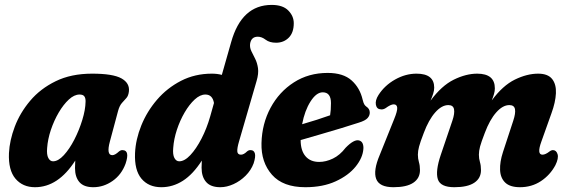

<svg xmlns="http://www.w3.org/2000/svg" viewBox="-20 -753 2314 782"><path d="M427.5 -176.5Q412.5 -121 437.5 -121Q448.5 -121 464.5 -136Q472.5 -142.5 480 -141.5Q509.5 -140.5 491.5 -86.5Q475 -41.5 438.5 -16Q402 9.5 360 9.5Q321.5 9.5 303.5 -11.2Q285.5 -32 285.5 -68.5Q285.5 -84 286.5 -99Q217 9.5 122.5 9.5Q72.5 9.5 43 -25.2Q13.5 -60 16.5 -129.5Q19 -181 40.2 -237.2Q61.5 -293.5 102.8 -342.5Q144 -391.5 206.8 -422.2Q269.5 -453 355.5 -453Q440 -453 474.5 -433.8Q509 -414.5 505 -380.5Q503 -363 494.8 -353.8Q486.5 -344.5 476.8 -333.8Q467 -323 461 -301.5ZM172 -150.5Q169.5 -123 176.8 -109.5Q184 -96 196 -96Q217 -96 240 -121Q263 -146 282.8 -184.5Q302.5 -223 315.2 -264.5Q328 -306 328.5 -339Q329 -352.5 323.8 -360.2Q318.5 -368 304 -368Q282.5 -368 260.5 -347.8Q238.5 -327.5 219.2 -294.8Q200 -262 187.2 -224Q174.5 -186 172 -150.5Z M1013 -87.5Q1002.5 -59.5 980.5 -37.5Q958.5 -15.5 931 -3Q903.5 9.5 877.5 9.5Q838 9.5 819.5 -11.8Q801 -33 801 -70Q801 -85.5 802 -99Q766 -43 725 -16.8Q684 9.5 637 9.5Q585.5 9.5 556.2 -25.2Q527 -60 530 -129.5Q532.5 -185 555.5 -242Q578.5 -299 619.5 -346.8Q660.5 -394.5 717.2 -423.8Q774 -453 843 -453Q865 -453 883.5 -448L921.5 -581.5Q964 -733 1086.5 -733Q1132 -733 1154.2 -710.2Q1176.5 -687.5 1176.5 -658.5Q1176.5 -620 1156 -599.5Q1135.5 -579 1104.5 -579Q1078 -579 1062 -591.2Q1046 -603.5 1030 -603.5Q1002.5 -603.5 998.5 -573.5Q997 -558.5 1004 -544.2Q1011 -530 1019.2 -513.8Q1027.5 -497.5 1030.8 -475.5Q1034 -453.5 1025 -423L954 -178.5Q945.5 -150 946.5 -136.5Q947.5 -123 961.5 -123Q973 -123 986.5 -136.5Q994 -142.5 1001.5 -141.5Q1014 -141.5 1018 -128.5Q1022 -115.5 1013 -87.5ZM685.5 -150.5Q683 -123.5 690.2 -109.8Q697.5 -96 710 -96Q731.5 -96 755.2 -121.2Q779 -146.5 800.5 -188Q822 -229.5 836 -278.5L851.5 -333.5Q845.5 -368 816.5 -368Q795 -368 773 -347.8Q751 -327.5 732 -295Q713 -262.5 700.5 -224.5Q688 -186.5 685.5 -150.5Z M1460 -146.5Q1457.5 -110.5 1428.5 -74.5Q1399.5 -38.5 1347.2 -14.5Q1295 9.5 1223.5 9.5Q1132.5 9.5 1087.8 -41.2Q1043 -92 1045 -170Q1047 -249 1082 -314Q1117 -379 1177 -417.5Q1237 -456 1314.5 -456Q1378 -456 1412 -425.5Q1446 -395 1457 -347Q1460.5 -333 1463.8 -327.8Q1467 -322.5 1472.5 -318.5Q1485.5 -310 1486 -295.5Q1486.5 -282.5 1477 -272Q1467.5 -261.5 1441.5 -253.5Q1411.5 -243.5 1370 -231Q1328.5 -218.5 1284.8 -205.8Q1241 -193 1204.5 -182.5Q1204.5 -140 1224.2 -116.8Q1244 -93.5 1280 -93.5Q1307.5 -93.5 1336 -107.2Q1364.5 -121 1387.5 -151Q1422 -186.5 1442.5 -181Q1453 -178 1457 -168.5Q1461 -159 1460 -146.5ZM1294.5 -377Q1268.5 -377 1244.8 -339.8Q1221 -302.5 1210.5 -247Q1240 -255.5 1270.5 -265.2Q1301 -275 1324.5 -283.5Q1328 -303.5 1328 -333Q1328 -377 1294.5 -377Z M1775 -121.5 1822.5 -261.5Q1832.5 -291 1829.2 -308Q1826 -325 1806 -325Q1779 -325 1752.5 -295Q1726 -265 1706 -211.5Q1691.5 -174 1686.8 -156Q1682 -138 1682 -123Q1682 -107 1686.2 -92.8Q1690.5 -78.5 1690.5 -60Q1690.5 -27 1663.5 -8.8Q1636.5 9.5 1582.5 9.5Q1525 9.5 1512.2 -24.2Q1499.5 -58 1526.5 -121.5L1585 -267Q1599 -301 1597.8 -314.5Q1596.5 -328 1583.5 -328Q1571.5 -328 1550.5 -312.5Q1541 -306.5 1532 -307.5Q1514.5 -308 1511 -326Q1507.5 -344 1521.5 -366Q1546.5 -405 1589 -429Q1631.5 -453 1676.5 -453Q1748.5 -453 1748.5 -396Q1748.5 -384.5 1744.2 -371.2Q1740 -358 1733.5 -343Q1778.5 -404 1828.2 -428.5Q1878 -453 1923.5 -453Q1995.5 -453 1995.5 -393Q1995.5 -382 1992 -370Q1988.5 -358 1983 -344Q2027.5 -404.5 2077 -428.8Q2126.5 -453 2172 -453Q2211.5 -453 2228.8 -431.2Q2246 -409.5 2244.2 -373Q2242.5 -336.5 2226 -291.5L2185 -176.5Q2165.5 -123 2189.5 -123Q2201.5 -123 2218 -136Q2226 -142 2233 -141.5Q2246 -141 2251 -124.8Q2256 -108.5 2242 -80Q2220.5 -40 2183 -15.2Q2145.5 9.5 2098 9.5Q2057 9.5 2037.5 -9.5Q2018 -28.5 2016.8 -61Q2015.5 -93.5 2028.5 -133.5L2070.5 -261.5Q2080.5 -291.5 2077.5 -308.2Q2074.5 -325 2054.5 -325Q2027.5 -325 2001 -295Q1974.5 -265 1954.5 -211.5Q1940 -174 1935.2 -156Q1930.5 -138 1930.5 -123Q1930.5 -107 1934.8 -92.8Q1939 -78.5 1939 -60Q1939 -27 1911.8 -8.8Q1884.5 9.5 1830.5 9.5Q1773.5 9.5 1763.2 -23.2Q1753 -56 1775 -121.5Z"/></svg>

Font: Fraunces 144pt SuperSoft
Style: Bold Italic
Weight: 700
Italic angle: -16°
Version: Version 1.000;[0bf87f6ff]